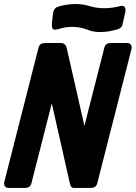

<svg xmlns="http://www.w3.org/2000/svg" viewBox="-33 -917 663 937"><path d="M402.3 -887.7Q405.8 -886.7 409.7 -885.7Q476.1 -867.2 555.7 -887.7Q564 -889.6 570.3 -886.7Q583.5 -879.4 578.1 -856.4L564.5 -795.9Q564 -793.9 563 -791.5Q558.1 -779.3 539.1 -773.4Q452.1 -748.5 394.5 -771.5Q386.7 -774.4 378.4 -777.3Q315.9 -795.9 250 -774.4Q236.8 -770.5 229.5 -772.9Q217.3 -776.9 220.7 -806.6L225.6 -850.6Q229 -874.5 244.1 -881.8Q261.2 -888.7 283.7 -892.6Q349.6 -903.8 402.3 -887.7ZM155.3 -685.5Q161.1 -706.5 184.6 -707H265.1Q274.9 -707 283.2 -700.2Q285.2 -698.7 287.1 -696.3Q289.6 -692.9 293.9 -676.8L378.9 -302.7L476.6 -685.5Q482.4 -706.5 505.9 -707H588.9Q594.7 -707 600.1 -704.1Q613.3 -695.8 608.4 -676.8L441.4 -21.5Q435.5 -0.5 412.1 0H329.1Q318.8 0 314.5 -5.9Q310.5 -11.7 308.6 -19.5L219.7 -412.6L120.1 -21.5Q114.3 -0.5 90.8 0H7.8Q2 0 -3.4 -2.9Q-16.6 -11.2 -11.7 -30.3Z"/></svg>

Font: Allan
Style: Bold
Weight: 700
Version: Version 1.005